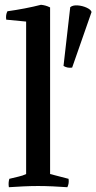

<svg xmlns="http://www.w3.org/2000/svg" viewBox="-20 -776 402 801"><path d="M189 -50 266 -30Q269 -11 261 5Q234 3 200.5 1.5Q167 0 139 0Q111 0 78 1.5Q45 3 17 5Q14 -14 19 -30Q38 -35 56.5 -39Q75 -43 89 -50V-686L6 -694Q3 -714 11 -729Q47 -734 83.5 -741Q120 -748 151 -756Q161 -755 170 -752.5Q179 -750 189 -745ZM281 -494Q261 -491 245 -501L273 -746Q284 -755 304 -753.5Q324 -752 341.5 -744Q359 -736 362 -726Z"/></svg>

Font: Alike
Style: Regular
Weight: 400
Designer: Sveta Sebyakina
Foundry: Cyreal (www.cyreal.org)
Version: Version 1.301; ttfautohint (v1.8.4.7-5d5b)